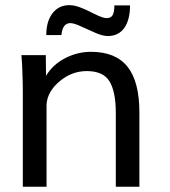

<svg xmlns="http://www.w3.org/2000/svg" viewBox="-20 -711 647 731"><path d="M390.6 -573.7C445.3 -573.7 475.1 -617.7 475.1 -690.4H415.5C415 -654.8 407.2 -642.1 386.2 -642.1C353 -642.1 294.9 -691.4 244.1 -691.4C217.3 -691.4 195.8 -681.2 179.7 -660.2C164.1 -639.6 156.2 -612.3 156.2 -577.6H213.9C216.8 -607.9 228 -623 248 -623C257.3 -623 271 -618.7 288.6 -610.4C306.2 -602.1 324.2 -594.2 343.3 -585.9C362.3 -577.6 378.4 -573.7 390.6 -573.7ZM157.2 0V-314C159.7 -347.2 176.8 -376.5 207.5 -401.9C238.3 -427.7 272.9 -440.4 310.5 -440.4C351.6 -440.4 380.4 -427.7 396.5 -401.9C412.6 -376 420.9 -335.9 420.9 -281.7V0H510.7V-282.2C510.7 -438 452.6 -513.7 326.2 -513.7C291.5 -513.7 258.8 -505.4 227.5 -489.3C196.8 -473.1 172.4 -451.2 155.3 -422.4L154.3 -501H61.5L63 -482.9C64 -470.7 64.9 -453.1 65.4 -430.2C66.4 -407.2 66.9 -384.3 66.9 -362.3V0Z"/></svg>

Font: Ride
Style: Regular
Weight: 400
Version: Version 3.000